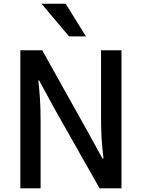

<svg xmlns="http://www.w3.org/2000/svg" viewBox="-20 -1035 778 1055"><path d="M91.8 0V-758.8H211.9L457 -320.3L543 -164.1H548.8Q535.2 -266.6 535.2 -381.8V-758.8H647.5V0H527.3L281.2 -434.6L195.3 -592.8H190.4Q203.1 -491.2 203.1 -375V0ZM208 -1014.6H340.8L452.1 -835H359.4Z"/></svg>

Font: Gothic A1 SemiBold
Style: Regular
Weight: 600
Version: Version 2.50